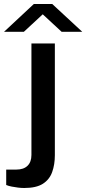

<svg xmlns="http://www.w3.org/2000/svg" viewBox="-83 -744 431 959"><path d="M38 195Q23 195 7 193Q-9 191 -24.5 188Q-40 185 -52 180V103H-1Q35 103 54.5 84Q74 65 74 30V-527H191V31Q191 78 177.5 115.5Q164 153 131 174Q98 195 38 195ZM-63 -585 86 -724H178L328 -585H225L103 -698H158L36 -585Z"/></svg>

Font: Archivo Expanded Medium
Style: Regular
Weight: 500
Width: 7
Designer: Hector Gatti
Foundry: Omnibus-Type
Version: Version 2.001